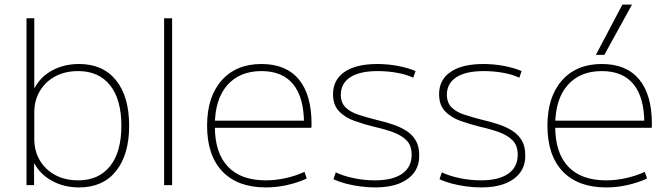

<svg xmlns="http://www.w3.org/2000/svg" viewBox="-20 -810 2918 840"><path d="M326 10Q261 10 209 -18Q157 -46 131 -94H129V0H96V-730H130V-426H132Q158 -475 209.5 -502.5Q261 -530 326 -530Q430 -530 487.5 -459Q545 -388 545 -260Q545 -133 487.5 -61.5Q430 10 326 10ZM322 -21Q412 -21 461.5 -83Q511 -145 511 -260Q511 -375 461.5 -437Q412 -499 322 -499Q265 -499 222 -476Q179 -453 154.5 -412Q130 -371 130 -318V-202Q130 -149 154.5 -108Q179 -67 222 -44Q265 -21 322 -21Z M698 0V-730H733V0Z M1143 10Q1020 10 953 -60Q886 -130 886 -260Q886 -386 949.5 -458Q1013 -530 1124 -530Q1231 -530 1287 -463Q1343 -396 1343 -268Q1343 -263 1343 -259.5Q1343 -256 1342 -251H904V-282H1321L1310 -269Q1310 -383 1263 -441Q1216 -499 1124 -499Q1028 -499 974 -437Q920 -375 920 -262V-257Q920 -141 977 -81Q1034 -21 1142 -21Q1187 -21 1231 -31Q1275 -41 1312 -58L1322 -29Q1283 -11 1236.5 -0.5Q1190 10 1143 10Z M1622 10Q1590 10 1556 5.5Q1522 1 1492 -7Q1462 -15 1439 -26L1449 -56Q1482 -40 1528 -30.5Q1574 -21 1620 -21Q1698 -21 1739.5 -50Q1781 -79 1781 -133Q1781 -173 1759 -195.5Q1737 -218 1700 -231.5Q1663 -245 1618 -255Q1573 -266 1531 -281Q1489 -296 1463 -323.5Q1437 -351 1437 -398Q1437 -461 1487.5 -495.5Q1538 -530 1631 -530Q1676 -530 1721 -521.5Q1766 -513 1798 -499L1788 -470Q1759 -484 1717.5 -491.5Q1676 -499 1633 -499Q1554 -499 1513 -472.5Q1472 -446 1471 -397Q1471 -361 1491.5 -340.5Q1512 -320 1547 -308.5Q1582 -297 1625 -286Q1660 -278 1694 -267Q1728 -256 1755 -239.5Q1782 -223 1798 -197Q1814 -171 1814 -132Q1815 -87 1792 -55.5Q1769 -24 1726 -7Q1683 10 1622 10Z M2086 10Q2054 10 2020 5.5Q1986 1 1956 -7Q1926 -15 1903 -26L1913 -56Q1946 -40 1992 -30.5Q2038 -21 2084 -21Q2162 -21 2203.5 -50Q2245 -79 2245 -133Q2245 -173 2223 -195.5Q2201 -218 2164 -231.5Q2127 -245 2082 -255Q2037 -266 1995 -281Q1953 -296 1927 -323.5Q1901 -351 1901 -398Q1901 -461 1951.5 -495.5Q2002 -530 2095 -530Q2140 -530 2185 -521.5Q2230 -513 2262 -499L2252 -470Q2223 -484 2181.5 -491.5Q2140 -499 2097 -499Q2018 -499 1977 -472.5Q1936 -446 1935 -397Q1935 -361 1955.5 -340.5Q1976 -320 2011 -308.5Q2046 -297 2089 -286Q2124 -278 2158 -267Q2192 -256 2219 -239.5Q2246 -223 2262 -197Q2278 -171 2278 -132Q2279 -87 2256 -55.5Q2233 -24 2190 -7Q2147 10 2086 10Z M2632 10Q2509 10 2442 -60Q2375 -130 2375 -260Q2375 -386 2438.5 -458Q2502 -530 2613 -530Q2720 -530 2776 -463Q2832 -396 2832 -268Q2832 -263 2832 -259.5Q2832 -256 2831 -251H2393V-282H2810L2799 -269Q2799 -383 2752 -441Q2705 -499 2613 -499Q2517 -499 2463 -437Q2409 -375 2409 -262V-257Q2409 -141 2466 -81Q2523 -21 2631 -21Q2676 -21 2720 -31Q2764 -41 2801 -58L2811 -29Q2772 -11 2725.5 -0.5Q2679 10 2632 10ZM2624 -570H2587L2703 -790H2745Z"/></svg>

Font: M PLUS 1 ExtraLight
Style: Regular
Weight: 250
Version: Version 1.001